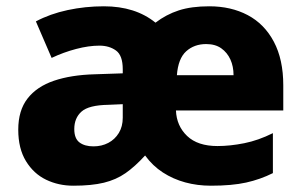

<svg xmlns="http://www.w3.org/2000/svg" viewBox="-20 -580 963 610"><path d="M645 -560Q714 -560 767 -532Q820 -504 850 -447.5Q880 -391 880 -309V-229H539Q541 -180 574.5 -148Q608 -116 671 -116Q711 -116 756 -125Q801 -134 847 -157V-30Q807 -10 762 0Q717 10 650 10Q607 10 568.5 -0.5Q530 -11 497.5 -32Q465 -53 441 -86Q409 -51 379 -30Q349 -9 310 0.5Q271 10 213 10Q166 10 126.5 -9Q87 -28 62.5 -68Q38 -108 38 -168Q38 -229 67.5 -267Q97 -305 151.5 -323.5Q206 -342 281 -344L370 -347V-360Q370 -404 348.5 -419.5Q327 -435 296 -435Q262 -435 222 -424.5Q182 -414 144 -396L94 -512Q139 -536 195 -548Q251 -560 310 -560Q360 -560 401 -547Q442 -534 474 -508Q508 -534 548 -547Q588 -560 645 -560ZM324 -247Q262 -246 239 -225.5Q216 -205 216 -170Q216 -140 232.5 -127.5Q249 -115 277 -115Q303 -115 324 -126Q345 -137 357.5 -157.5Q370 -178 370 -206V-249ZM635 -440Q597 -440 571.5 -417Q546 -394 542 -341H722Q722 -369 712 -391Q702 -413 683 -426.5Q664 -440 635 -440Z"/></svg>

Font: Noto Sans Oriya ExtraBold
Style: Regular
Weight: 800
Version: Version 2.003